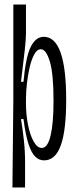

<svg xmlns="http://www.w3.org/2000/svg" viewBox="-20 -700 338 850"><path d="M35 130 39 -256V-680H95V-550Q95 -528 89.5 -477.5Q84 -427 73 -338H84Q94 -448 116 -492.5Q138 -537 174 -537Q273 -537 273 -258Q273 -122 249 -56Q225 10 175 10Q153 10 136 -6.5Q119 -23 106 -63Q93 -103 84 -173H73Q80 -130 85.5 -81Q91 -32 91 18V130ZM165 -45Q191 -45 204 -100Q217 -155 217 -253Q217 -374 200.5 -428Q184 -482 161 -482Q144 -482 131.5 -459Q119 -436 111 -401Q103 -366 99 -329Q95 -292 95 -263V-242Q95 -193 104 -147.5Q113 -102 129 -73.5Q145 -45 165 -45Z"/></svg>

Font: Bricolage Grotesque 48pt Condensed ExtraLight
Style: Regular
Weight: 200
Width: 3
Designer: Mathieu Triay
Foundry: Atelier Triay
Version: Version 1.000; ttfautohint (v1.8.4.7-5d5b);gftools[0.9.32]